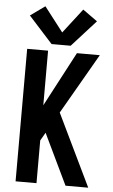

<svg xmlns="http://www.w3.org/2000/svg" viewBox="-63 -1020 627 1061"><g transform="rotate(5 250.0 -489.0)"><path d="M65 0H181V-237L207 -282L212 -271L342 0H468L275 -400L468 -735H341L181 -432V-735H65ZM197 -773H303L436 -920L355 -978L250 -842L145 -978L64 -920Z"/></g></svg>

Font: Iosevka SS09
Style: Bold
Weight: 700
Monospace: yes
Designer: Belleve Invis
Foundry: Belleve Invis
Version: Version 5.2.1; ttfautohint (v1.8.3)